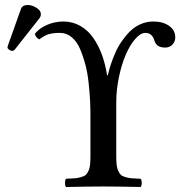

<svg xmlns="http://www.w3.org/2000/svg" viewBox="-20 -744 730 766"><path d="M243.2 2Q239.3 -2.4 239.3 -14.4Q239.3 -26.4 243.2 -30.8Q266.1 -31.7 278.6 -32.7Q291 -33.7 303.7 -37.4Q316.4 -41 322.3 -46.4Q328.1 -51.8 333 -62.3Q337.9 -72.8 339.4 -86.7Q340.8 -100.6 340.8 -122.1V-283.2Q340.8 -312.5 339.4 -342.3Q337.9 -372.1 333.7 -412.1Q329.6 -452.1 320.8 -485.6Q312 -519 299.3 -548.8Q286.6 -578.6 265.9 -595.7Q245.1 -612.8 219.2 -612.8Q191.4 -612.8 173.8 -607.4Q156.2 -602.1 137.2 -586.9Q122.6 -593.3 119.1 -608.9Q136.2 -631.3 167.7 -644.8Q199.2 -658.2 232.9 -658.2Q269.5 -658.2 300 -640.9Q330.6 -623.5 351.8 -593.3Q373 -563 386.7 -525.4Q400.4 -487.8 407.2 -443.8H410.2Q414.6 -463.4 421.1 -483.9Q427.7 -504.4 438.5 -529.8Q449.2 -555.2 464.1 -577.1Q479 -599.1 497.3 -617.7Q515.6 -636.2 540 -647.2Q564.5 -658.2 591.8 -658.2Q629.9 -658.2 654.5 -640.9Q679.2 -623.5 679.2 -595.2Q679.2 -578.1 668 -566.2Q656.7 -554.2 639.2 -554.2Q604 -554.2 596.2 -582Q586.9 -612.8 560.1 -612.8Q540.5 -612.8 519.5 -588.6Q498.5 -564.5 481.9 -526.1Q465.3 -487.8 454.6 -436.8Q443.8 -385.7 443.8 -335.9V-122.1Q443.8 -100.6 445.3 -86.7Q446.8 -72.8 451.7 -62.3Q456.5 -51.8 462.2 -46.4Q467.8 -41 480.5 -37.4Q493.2 -33.7 505.6 -32.7Q518.1 -31.7 541 -30.8Q545.4 -26.4 545.4 -14.4Q545.4 -2.4 541 2Q441.4 0 392.1 0Q340.8 0 243.2 2ZM90.8 -724.1Q107.4 -724.1 125.2 -713.1Q143.1 -702.1 143.1 -688Q143.1 -678.2 137.2 -670.9L41 -548.8Q35.2 -541 28.8 -541Q22.9 -541 16.4 -545.7Q9.8 -550.3 9.8 -555.2Q9.8 -556.6 12.2 -564L63 -707Q68.8 -724.1 90.8 -724.1Z"/></svg>

Font: Common Serif Medium
Style: Regular
Weight: 500
Designer: Philipp H. Poll, Khaled Hosny
Foundry: Stefan Peev, Context Ltd.
Version: Version 1.026